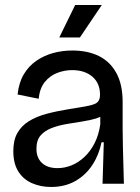

<svg xmlns="http://www.w3.org/2000/svg" viewBox="-20 -731 559 764"><path d="M183 13Q142 13 107.5 -2Q73 -17 53 -48.5Q33 -80 33 -130Q33 -173 49 -201.5Q65 -230 94.5 -248.5Q124 -267 165 -278Q206 -289 256 -297Q308 -305 334 -310.5Q360 -316 369 -325.5Q378 -335 378 -354Q378 -400 347.5 -426Q317 -452 267 -452Q237 -452 208 -441Q179 -430 158.5 -405Q138 -380 134 -338L50 -355Q55 -402 74.5 -435Q94 -468 124.5 -489Q155 -510 191.5 -520Q228 -530 268 -530Q329 -530 373.5 -508Q418 -486 443 -440.5Q468 -395 468 -325V-222Q468 -186 469 -148.5Q470 -111 471 -73.5Q472 -36 473 0H388Q389 -41 390.5 -81Q392 -121 393 -165H384Q374 -115 347.5 -74.5Q321 -34 279.5 -10.5Q238 13 183 13ZM209 -62Q237 -62 264.5 -73Q292 -84 316 -106.5Q340 -129 356.5 -161.5Q373 -194 379 -236V-281L406 -285Q393 -270 367.5 -261.5Q342 -253 310 -248Q278 -243 245.5 -237.5Q213 -232 185.5 -221.5Q158 -211 141.5 -192Q125 -173 125 -139Q125 -103 147 -82.5Q169 -62 209 -62ZM298 -582H216L279 -711H385Z"/></svg>

Font: Bricolage Grotesque 72pt
Style: Regular
Weight: 400
Version: Version 1.001;gftools[0.9.33.dev8+g029e19f]